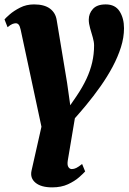

<svg xmlns="http://www.w3.org/2000/svg" viewBox="-31 -576 572 850"><path d="M307.5 -150Q334.5 -190 351.8 -227Q369 -264 377.2 -300.2Q385.5 -336.5 385.5 -374.5Q385.5 -390.5 379.8 -410.2Q374 -430 368 -450.8Q362 -471.5 362 -489Q362 -516 380.2 -536.2Q398.5 -556.5 437 -556.5Q479 -556.5 498.5 -525.8Q518 -495 518 -451Q518 -410 504.5 -367.2Q491 -324.5 467.8 -280.8Q444.5 -237 414 -193.8Q383.5 -150.5 349.5 -109.5Q337 -94.5 324.5 -80Q312 -65.5 300.5 -52.5L269 135Q266 154.5 271.8 163.5Q277.5 172.5 287 172.5Q296.5 172.5 306.8 167.5Q317 162.5 332.5 150L346 183Q338 192 318.8 209Q299.5 226 269.8 239.8Q240 253.5 200 253.5Q151 253.5 126.2 233Q101.5 212.5 108.5 180L152.5 -15L60.5 -444.5Q57 -460.5 51.8 -466.8Q46.5 -473 39 -473Q32.5 -473 24 -469.8Q15.5 -466.5 2.5 -455.5L-11 -490Q-6.5 -496 11.8 -512Q30 -528 57.8 -542.2Q85.5 -556.5 119.5 -556.5Q165 -556.5 190 -538Q215 -519.5 220 -487L266 -209.5L280 -110Z"/></svg>

Font: Merriweather 48pt Black
Style: Italic
Weight: 900
Italic angle: -7.8°
Version: Version 2.101